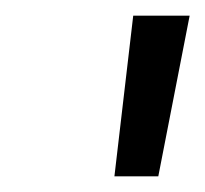

<svg xmlns="http://www.w3.org/2000/svg" viewBox="-20 -718 262 245"><path d="M126 -493H182L222 -698H150Z"/></svg>

Font: Arthouse Owned
Style: Italic
Weight: 400
Italic angle: -10°
Designer: Jeremy Tribby
Foundry: Tribby Type
Version: Version 1.000;PS 001.000;hotconv 1.0.88;makeotf.lib2.5.64775